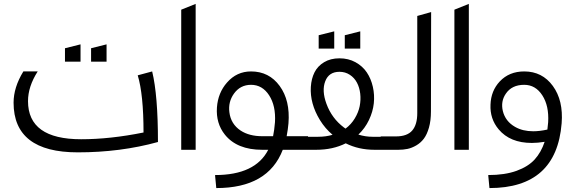

<svg xmlns="http://www.w3.org/2000/svg" viewBox="-20 -770 2938 987"><path d="M100.1 -402.8H173.8Q124 -325.2 124 -250Q124 -54.2 397 -54.2Q545.9 -54.2 717.8 -88.9Q717.8 -284.7 688 -382.8L762.2 -402.8Q792 -280.8 792 -40Q599.6 13.2 379.9 13.2Q49.8 13.2 49.8 -242.2Q49.8 -320.8 100.1 -402.8ZM314 -453.1V-522L394 -542V-453.1ZM448.2 -453.1V-522L527.8 -542V-453.1Z M911.6 0V-720.2L985.8 -750V0Z M1091.8 196.8 1085.4 129.9Q1292.5 129.9 1358.9 0H1327.6Q1198.7 0 1136.2 -77.6Q1089.4 -136.2 1095.2 -217.8Q1100.6 -293 1147 -345.7Q1196.8 -402.8 1270.5 -402.8Q1363.3 -402.8 1417.7 -328.1Q1472.2 -253.4 1462.9 -136.2Q1460.4 -106 1453.6 -69.8H1563.5V0H1433.6Q1357.9 196.8 1091.8 196.8ZM1270.5 -334Q1215.3 -334 1182.6 -288.6Q1152.3 -246.1 1159.2 -192.9Q1166.5 -132.3 1217.3 -98.6Q1261.2 -69.8 1328.6 -69.8H1383.8Q1390.1 -100.1 1393.6 -142.1Q1398.4 -226.1 1363.5 -280Q1328.6 -334 1270.5 -334Z M1499 0V-66.9H1615.2Q1656.2 -66.9 1689.5 -77.1Q1651.4 -109.4 1625 -152.3Q1598.6 -195.3 1586.9 -238.3Q1575.2 -281.2 1577.9 -323.5Q1580.6 -365.7 1596.7 -397.9Q1612.8 -430.2 1646 -450.2Q1679.2 -470.2 1725.1 -470.2Q1771 -470.2 1807.4 -450.2Q1843.8 -430.2 1865.5 -397.9Q1887.2 -365.7 1896.7 -323.7Q1906.2 -281.7 1901.6 -238.8Q1897 -195.8 1876.7 -153.1Q1856.4 -110.4 1822.3 -78.1Q1858.4 -66.9 1895 -66.9H2001.5V0H1905.3Q1823.7 0 1757.3 -33.2Q1690.9 0 1605.5 0ZM1756.3 -108.9Q1785.2 -130.4 1804 -161.6Q1822.8 -192.9 1829.1 -224.6Q1835.4 -256.3 1831.8 -288.3Q1828.1 -320.3 1814.9 -345.2Q1801.8 -370.1 1778.3 -385.5Q1754.9 -400.9 1725.1 -400.9Q1670.4 -400.9 1651.9 -352.1Q1633.3 -303.7 1658.2 -236.3Q1685.5 -161.6 1748 -114.7Q1752.4 -111.8 1756.3 -108.9ZM1618.2 -520V-588.9L1698.2 -608.9V-520ZM1752.4 -520V-588.9L1832 -608.9V-520Z M2125 -688 2196.3 -708 2195.3 -196.8Q2195.3 -149.9 2185.1 -114Q2174.8 -78.1 2158.7 -56.9Q2142.6 -35.6 2119.9 -22.5Q2097.2 -9.3 2075.2 -4.6Q2053.2 0 2028.3 0H1937V-68.8H2015.1Q2073.2 -68.8 2099.1 -99.1Q2125 -129.4 2125 -188Z M2315.9 0V-720.2L2390.1 -750V0Z M2496.1 196.8 2489.7 129.9Q2575.2 129.9 2635.3 108.2Q2695.3 86.4 2728.5 49.8Q2761.7 13.2 2779.8 -41Q2744.1 -35.2 2713.9 -35.2Q2602.1 -35.2 2543.5 -105Q2498 -159.2 2501.5 -232.4Q2503.9 -303.2 2549.3 -351.6Q2597.7 -402.8 2674.8 -402.8Q2767.6 -402.8 2822 -328.1Q2876.5 -253.4 2867.2 -136.2Q2840.8 196.8 2496.1 196.8ZM2674.8 -334Q2610.8 -334 2580.1 -288.1Q2553.2 -249 2564.9 -199.2Q2578.1 -146 2627.9 -117.7Q2667 -95.2 2721.2 -95.2Q2753.9 -95.2 2793.9 -104Q2795.9 -116.7 2797.9 -142.1Q2802.7 -226.1 2767.8 -280Q2732.9 -334 2674.8 -334Z"/></svg>

Font: LT Superior
Style: Regular
Weight: 400
Designer: Daniel Lyons
Foundry: LyonsType
Version: Version 1.000